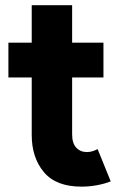

<svg xmlns="http://www.w3.org/2000/svg" viewBox="-20 -696 449 724"><path d="M287.1 7.8Q191.4 7.8 145.5 -46.9Q99.6 -101.6 99.6 -187.5V-676.3H252V-189Q252 -155.8 267.6 -139.2Q283.2 -122.6 307.6 -122.6Q318.4 -122.6 328.6 -125.7Q338.9 -128.9 348.1 -133.8L397.5 -12.2Q376.5 -3.4 346.9 2.2Q317.4 7.8 287.1 7.8ZM11.7 -403.8V-535.2H370.1V-403.8Z"/></svg>

Font: Reddit Sans Condensed ExtraBold
Style: Regular
Weight: 800
Designer: Stephen Hutchings
Foundry: Reddit
Version: Version 1.014